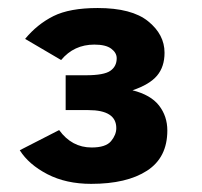

<svg xmlns="http://www.w3.org/2000/svg" viewBox="-20 -762 498 474"><path d="M393.1 -439.9Q393.1 -373 343 -340.6Q293 -308.1 205.1 -308.1Q143.1 -308.1 96.9 -332Q50.8 -356 28.8 -391.1L126 -440.9Q157.2 -397.9 206.1 -397.9Q241.2 -397.9 254.2 -413.6Q267.1 -429.2 267.1 -445.8Q267.1 -490.2 198.2 -490.2H142.1V-576.2H191.9Q236.8 -576.2 252.4 -587.2Q268.1 -598.1 268.1 -618.2Q268.1 -631.8 254.6 -641.8Q241.2 -651.9 212.9 -651.9Q162.6 -651.9 130.9 -613.8L42 -666Q71.8 -702.1 111.8 -722.2Q151.9 -742.2 221.2 -742.2Q305.2 -742.2 345.7 -709.5Q386.2 -676.8 386.2 -631.8Q386.2 -597.2 367.7 -575.2Q349.1 -553.2 307.1 -539.1Q352.1 -527.8 372.6 -501.5Q393.1 -475.1 393.1 -439.9Z"/></svg>

Font: Clear Sans
Style: Bold
Weight: 700
Foundry: Intel Corporation
Version: Version 1.00